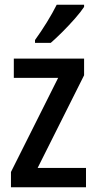

<svg xmlns="http://www.w3.org/2000/svg" viewBox="-20 -786 406 806"><path d="M341 0H26V-64L224 -459H38V-540H333V-470L138 -81H341ZM333 -757Q320 -737 295 -708.5Q270 -680 242.5 -652.5Q215 -625 193 -606H127V-618Q153 -654 177 -693Q201 -732 218 -766H333Z"/></svg>

Font: Noto Sans Malayalam Condensed Medium
Style: Regular
Weight: 500
Width: 3
Designer: Jelle Bosma - Monotype Design Team
Foundry: Monotype Imaging Inc.
Version: Version 2.104; ttfautohint (v1.8.4.7-5d5b)